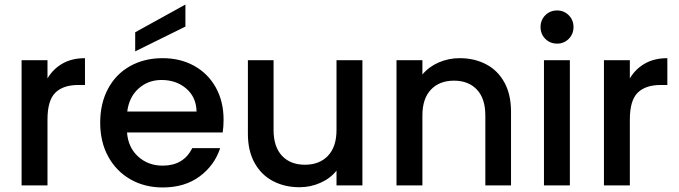

<svg xmlns="http://www.w3.org/2000/svg" viewBox="-20 -816 2987 845"><path d="M189 -471Q214 -513 255.5 -536.5Q297 -560 354 -560V-442H325Q258 -442 223.5 -408Q189 -374 189 -290V0H75V-551H189Z M964 -289Q964 -258 960 -233H539Q544 -167 588 -127Q632 -87 696 -87Q788 -87 826 -164H949Q924 -88 858.5 -39.5Q793 9 696 9Q617 9 554.5 -26.5Q492 -62 456.5 -126.5Q421 -191 421 -276Q421 -361 455.5 -425.5Q490 -490 552.5 -525Q615 -560 696 -560Q774 -560 835 -526Q896 -492 930 -430.5Q964 -369 964 -289ZM845 -325Q844 -388 800 -426Q756 -464 691 -464Q632 -464 590 -426.5Q548 -389 540 -325ZM796 -699 575 -590V-674L796 -796Z M1575 -551V0H1461V-65Q1434 -31 1390.5 -11.5Q1347 8 1298 8Q1233 8 1181.5 -19Q1130 -46 1100.5 -99Q1071 -152 1071 -227V-551H1184V-244Q1184 -170 1221 -130.5Q1258 -91 1322 -91Q1386 -91 1423.5 -130.5Q1461 -170 1461 -244V-551Z M2003 -560Q2068 -560 2119.5 -533Q2171 -506 2200 -453Q2229 -400 2229 -325V0H2116V-308Q2116 -382 2079 -421.5Q2042 -461 1978 -461Q1914 -461 1876.5 -421.5Q1839 -382 1839 -308V0H1725V-551H1839V-488Q1867 -522 1910.5 -541Q1954 -560 2003 -560Z M2432 -624Q2401 -624 2380 -645Q2359 -666 2359 -697Q2359 -728 2380 -749Q2401 -770 2432 -770Q2462 -770 2483 -749Q2504 -728 2504 -697Q2504 -666 2483 -645Q2462 -624 2432 -624ZM2488 -551V0H2374V-551Z M2752 -471Q2777 -513 2818.5 -536.5Q2860 -560 2917 -560V-442H2888Q2821 -442 2786.5 -408Q2752 -374 2752 -290V0H2638V-551H2752Z"/></svg>

Font: Poppins Cyr Med
Style: Regular
Weight: 500
Designer: Ninad Kale (Devanagari), Jonny Pinhorn (Latin)
Foundry: Indian Type Foundry
Version: 4.004